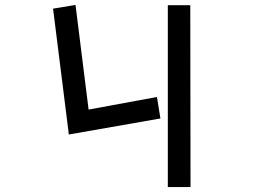

<svg xmlns="http://www.w3.org/2000/svg" viewBox="-20 -736 1040 778"><path d="M195 -701 286 -716 339 -292 616 -343 630 -256 259 -191ZM660 -715H751L752 22H660Z"/></svg>

Font: Stick
Style: Regular
Weight: 400
Designer: Fontworks Inc.
Foundry: Fontworks Inc.
Version: Version 1.100